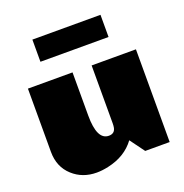

<svg xmlns="http://www.w3.org/2000/svg" viewBox="-156 -1020 1131 1181"><g transform="rotate(-20 410.0 -429.0)"><path d="M184.1 -880.9H629.9V-735.8H184.1ZM347.2 -324.2Q347.2 -164.1 424.8 -164.1Q463.9 -164.1 470.2 -202.1Q472.2 -213.9 472.2 -228V-606.9H762.2V0H602.1L532.2 -95.2Q470.2 -10.7 353 14.6Q313 23.4 277.3 23.4Q185.1 23.4 121.6 -34.2Q55.2 -94.2 55.2 -192.9V-606.9H347.2Z"/></g></svg>

Font: Fz Rammetto One
Style: Regular
Weight: 400
Designer: Vernon Adams
Foundry: Vernon Adams
Version: Vit hóa bi c Thuy @ FontZin.Com